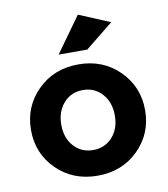

<svg xmlns="http://www.w3.org/2000/svg" viewBox="-87 -861 823 943"><g transform="rotate(-10 324.0 -390.0)"><path d="M191 -269Q191 -203 228.5 -161.5Q266 -120 324.5 -120Q383 -120 420.5 -161.5Q458 -203 458 -269Q458 -335 420.5 -377Q383 -419 324.5 -419Q266 -419 228.5 -377Q191 -335 191 -269ZM609 -269Q609 -152 528 -72Q447 8 324.5 8Q202 8 121 -72Q40 -152 40 -269Q40 -386 121 -466.5Q202 -547 324.5 -547Q447 -547 528 -466.5Q609 -386 609 -269ZM381 -611H238L365 -788L520 -723Z"/></g></svg>

Font: Montserrat_am3
Style: Bold
Weight: 700
Designer: Julieta Ulanovsky
Foundry: Julieta Ulanovsky. Armenina letters added by Vahan Hovhannisyan
Version: Version 2.001